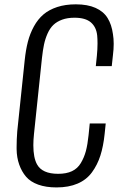

<svg xmlns="http://www.w3.org/2000/svg" viewBox="-20 -838 539 869"><path d="M235.8 10.3Q188 10.3 152.8 -2.4Q117.7 -15.1 97.9 -38.3Q78.1 -61.5 66.9 -93.3Q55.7 -125 55.2 -163.1Q55.2 -167.5 55.2 -172.4Q55.2 -206.1 58.1 -243.7L91.8 -565.4Q96.7 -612.3 106.2 -649.2Q115.7 -686 133.5 -718.5Q151.4 -751 176.5 -772.5Q201.7 -793.9 238.8 -806.2Q275.9 -818.4 323.2 -818.4Q376.5 -818.4 412.6 -802.2Q448.7 -786.1 467 -756.3Q485.4 -726.6 491.2 -683.6Q494.6 -663.1 494.6 -639.6Q494.6 -615.2 491.2 -588.4L485.8 -538.6H413.6L418.5 -585.9Q421.4 -616.2 421.4 -641.6Q421.4 -661.1 419.9 -677.2Q416 -715.3 391.4 -736.6Q366.7 -757.8 317.4 -757.8Q285.2 -757.8 261.2 -749Q237.3 -740.2 221.7 -725.3Q206.1 -710.4 195.3 -686.3Q184.6 -662.1 179.2 -636.5Q173.8 -610.8 169.9 -575.2L133.8 -231.4Q130.9 -203.6 130.9 -180.7Q130.9 -124.5 147.5 -94.2Q170.9 -51.3 243.2 -51.3Q280.3 -51.3 305.7 -63.2Q331.1 -75.2 345.9 -100.1Q360.8 -125 368.7 -154.3Q376.5 -183.6 380.9 -226.6L386.2 -279.3H458.5L453.6 -231.9Q447.8 -175.8 434.3 -133.8Q420.9 -91.8 396.2 -58.1Q371.6 -24.4 331.3 -7.1Q291 10.3 235.8 10.3Z"/></svg>

Font: Oswald
Style: Light
Weight: 300
Designer: Vernon Adams
Foundry: Vernon Adams
Version: 3.0; ttfautohint (v0.95.6-bc232) -l 8 -r 50 -G 200 -x 0 -w "